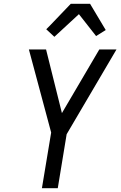

<svg xmlns="http://www.w3.org/2000/svg" viewBox="-20 -997 640 1017"><path d="M202 0 251 -295 133 -735H224L308 -398L506 -735H597L333 -286L286 0ZM268 -802 225 -842 244 -861 355 -977H457L540 -838L489 -806L398 -922Z"/></svg>

Font: Iosevka Aile
Style: Italic
Weight: 400
Italic angle: -9°
Designer: Belleve Invis
Foundry: Belleve Invis
Version: Version 28.0.1; ttfautohint (v1.8.4)